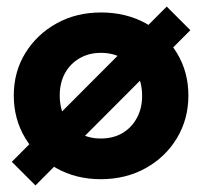

<svg xmlns="http://www.w3.org/2000/svg" viewBox="-20 -535 616 585"><path d="M88 30 16 -42 488 -515 560 -443ZM287 11Q212 11 152 -22.5Q92 -56 57 -114Q22 -172 22 -244Q22 -316 57 -373Q92 -430 152 -463.5Q212 -497 288 -497Q364 -497 424 -464Q484 -431 519 -373.5Q554 -316 554 -244Q554 -172 519 -114Q484 -56 423.5 -22.5Q363 11 287 11ZM287 -113Q325 -113 353 -129.5Q381 -146 397 -175.5Q413 -205 413 -243Q413 -282 397 -311.5Q381 -341 353 -357.5Q325 -374 287 -374Q251 -374 222.5 -357.5Q194 -341 178 -312Q162 -283 162 -244Q162 -205 178 -175.5Q194 -146 222 -129.5Q250 -113 287 -113Z"/></svg>

Font: Outfit
Style: Bold
Weight: 700
Designer: Rodrigo Fuenzalida
Foundry: fragTYPE
Version: Version 1.100;gftools[0.9.27]